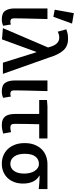

<svg xmlns="http://www.w3.org/2000/svg" viewBox="621 -1443 834 2116"><g transform="rotate(90 1038.0 -385.0)"><path d="M191 12Q124 12 98.5 -26Q73 -64 73 -129V-491H190Q189 -445 187.5 -395.5Q186 -346 185 -298Q184 -250 183 -205Q182 -160 182 -123Q182 -100 191.5 -91Q201 -82 219 -82Q233 -82 250 -88L264 -2Q250 4 233.5 8Q217 12 191 12ZM87 -571 125 -782 240 -762 165 -556Z M414 10 290 0 503 -497 498 -515Q469 -621 396 -621Q374 -621 359 -616.5Q344 -612 329 -605L303 -699Q324 -707 347 -712.5Q370 -718 409 -718Q488 -718 535 -666.5Q582 -615 614 -509L794 0H671L556 -368H552Z M985 12Q918 12 892.5 -26Q867 -64 867 -129V-491H984Q983 -445 981.5 -395.5Q980 -346 979 -298Q978 -250 977 -205Q976 -160 976 -123Q976 -100 985.5 -91Q995 -82 1013 -82Q1027 -82 1044 -88L1058 -2Q1044 4 1027.5 8Q1011 12 985 12Z M1356 12Q1322 12 1299 2Q1276 -8 1262 -27Q1248 -46 1242 -73Q1236 -100 1236 -134V-400H1082V-486L1154 -491H1506V-400H1349Q1347 -326 1346 -256.5Q1345 -187 1345 -128Q1345 -102 1355 -92Q1365 -82 1384 -82Q1397 -82 1409.5 -84Q1422 -86 1436 -90L1452 -3Q1432 3 1408 7.5Q1384 12 1356 12Z M1784 12Q1737 12 1696 -4.5Q1655 -21 1624 -53Q1593 -85 1575 -132Q1557 -179 1557 -240Q1557 -304 1576.5 -351.5Q1596 -399 1628 -430Q1660 -461 1702 -476Q1744 -491 1789 -491H2064V-395Q2023 -399 1990 -401.5Q1957 -404 1917 -405V-401Q1959 -378 1981 -332Q2003 -286 2003 -223Q2003 -168 1986.5 -124.5Q1970 -81 1940.5 -50.5Q1911 -20 1871 -4Q1831 12 1784 12ZM1785 -82Q1834 -82 1863.5 -122Q1893 -162 1893 -234Q1893 -267 1886 -296.5Q1879 -326 1865 -348.5Q1851 -371 1831 -384Q1811 -397 1786 -397Q1737 -397 1706 -359Q1675 -321 1675 -240Q1675 -166 1705.5 -124Q1736 -82 1785 -82Z"/></g></svg>

Font: Giro Semibold
Style: Regular
Weight: 600
Designer: Paul D. Hunt
Foundry: Adobe Systems Incorporated
Version: Version 1.000;PS 1.0;hotconv 1.0.88;makeotf.lib2.5.647800